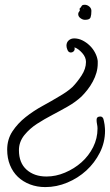

<svg xmlns="http://www.w3.org/2000/svg" viewBox="-20 -760 456 797"><path d="M359.4 -714.8Q359.4 -698.2 356 -688Q352.5 -677.7 333 -677.7Q323.2 -677.7 314 -684.6Q304.7 -691.4 304.7 -701.2Q304.7 -706.1 306.6 -709Q308.6 -711.9 310.5 -714.8L311.5 -716.8Q310.5 -718.8 310.5 -724.6Q316.4 -729.5 318.8 -734.9Q321.3 -740.2 332 -740.2Q341.8 -740.2 350.6 -732.9Q359.4 -725.6 359.4 -714.8ZM416 -217.8Q416 -168.9 394.5 -126.5Q373 -84 338.4 -52.2Q303.7 -20.5 259.3 -2Q214.8 16.6 168 16.6Q133.8 16.6 104.5 5.4Q75.2 -5.9 54.2 -25.9Q33.2 -45.9 21.5 -74.7Q9.8 -103.5 9.8 -138.7Q9.8 -181.6 31.7 -214.8Q53.7 -248 86.4 -273.9Q119.1 -299.8 156.7 -320.3Q194.3 -340.8 226.6 -360.4Q240.2 -368.2 254.4 -377.9Q268.6 -387.7 280.3 -398.4Q299.8 -418 318.4 -446.3Q336.9 -474.6 336.9 -502.9Q336.9 -522.5 321.3 -540Q305.7 -557.6 289.1 -563.5Q290 -561.5 290 -557.6Q290 -550.8 285.2 -546.4Q280.3 -542 274.4 -542Q264.6 -542 260.3 -552.2Q255.9 -562.5 255.9 -570.3Q255.9 -584 265.1 -592.3Q274.4 -600.6 288.1 -600.6Q305.7 -600.6 322.3 -592.3Q338.9 -584 352.5 -570.8Q366.2 -557.6 375 -540.5Q383.8 -523.4 385.7 -506.8V-496.1Q385.7 -477.5 380.4 -458.5Q375 -439.5 365.2 -421.4Q355.5 -403.3 343.3 -387.7Q331.1 -372.1 318.4 -359.4Q293 -335.9 261.2 -317.9Q229.5 -299.8 196.8 -282.7Q164.1 -265.6 133.8 -246.1Q103.5 -226.6 81.1 -199.2Q58.6 -170.9 58.6 -136.7Q58.6 -84 90.3 -55.7Q122.1 -27.3 172.9 -27.3Q211.9 -27.3 250 -43.5Q288.1 -59.6 318.4 -86.4Q348.6 -113.3 366.7 -149.4Q384.8 -185.5 384.8 -226.6Q384.8 -235.4 382.8 -244.6Q380.9 -253.9 380.9 -262.7Q380.9 -276.4 396.5 -276.4Q405.3 -276.4 409.2 -266.6Q410.2 -262.7 411.6 -256.3Q413.1 -250 414.1 -242.7Q415 -235.4 415.5 -228.5Q416 -221.7 416 -217.8ZM326.2 -725.6Q326.2 -727.5 325.2 -728.5V-724.6Z"/></svg>

Font: Calligraffitti
Style: Regular
Weight: 400
Designer: Dathan Boardman
Foundry: Open Window
Version: Version 1.002